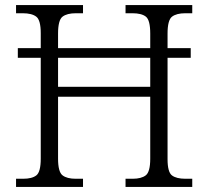

<svg xmlns="http://www.w3.org/2000/svg" viewBox="-20 -734 818 754"><path d="M43 0V-32H71Q106 -32 123 -45.5Q140 -59 140 -111V-507H50V-545H140V-604Q140 -655 122.5 -668.5Q105 -682 69 -682H43V-714H306V-682H278Q243 -682 225.5 -668.5Q208 -655 208 -602V-545H570V-602Q570 -655 553 -668.5Q536 -682 500 -682H473V-714H735V-682H708Q673 -682 655.5 -668.5Q638 -655 638 -602V-545H729V-507H638V-109Q638 -58 655.5 -45Q673 -32 708 -32H735V0H473V-32H501Q535 -32 552.5 -45.5Q570 -59 570 -111V-354H208V-111Q208 -59 225.5 -45.5Q243 -32 277 -32H306V0ZM208 -393H570V-507H208Z"/></svg>

Font: Noto Serif Myanmar Light
Style: Regular
Weight: 300
Designer: Ben Mitchell and the Monotype Design Team
Foundry: Monotype Imaging Inc.
Version: Version 2.106; ttfautohint (v1.8.4.7-5d5b)